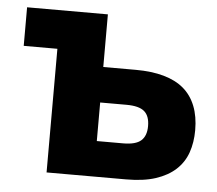

<svg xmlns="http://www.w3.org/2000/svg" viewBox="-44 -578 707 625"><g transform="rotate(5 310.0 -265.0)"><path d="M130 0V-404H20V-530H284V-358H390Q442 -358 481.5 -347Q521 -336 547 -314Q573 -292 586.5 -258Q600 -224 600 -179Q600 -139 588.5 -106Q577 -73 551.5 -49.5Q526 -26 486.5 -13Q447 0 390 0ZM284 -116H370Q411 -116 428.5 -131.5Q446 -147 446 -179Q446 -212 428.5 -227Q411 -242 370 -242H284Z"/></g></svg>

Font: Golos Text VF
Style: Regular
Weight: 400
Designer: A.Korolkova, Vitaly Kuzmin
Foundry: ParaType Ltd
Version: Version 2.003